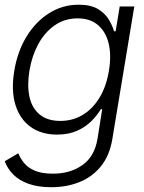

<svg xmlns="http://www.w3.org/2000/svg" viewBox="-20 -573 608 809"><path d="M196.3 215.8Q140.1 215.8 100.1 201.4Q60.1 187 35.6 162.1Q11.2 137.2 0 106.4L57.1 72.8Q65.4 93.8 81.3 113.5Q97.2 133.3 126.2 146Q155.3 158.7 202.6 158.7Q274.9 159.2 326.9 122.8Q378.9 86.4 391.1 10.3L410.6 -112.8H404.8Q390.1 -87.9 365.5 -63Q340.8 -38.1 304.9 -22Q269 -5.9 220.2 -5.9Q154.8 -5.9 109.4 -38.1Q64 -70.3 45.2 -130.6Q26.4 -190.9 40 -273.9Q53.7 -356.9 92.3 -419.7Q130.9 -482.4 187.5 -517.8Q244.1 -553.2 311.5 -553.2Q361.8 -553.2 391.8 -535.4Q421.9 -517.6 437.7 -491.7Q453.6 -465.8 460.4 -441.4H467.3L484.4 -545.9H545.9L453.1 14.2Q441.4 83.5 404.8 128.2Q368.2 172.9 314.5 194.3Q260.7 215.8 196.3 215.8ZM234.4 -63.5Q286.6 -63.5 328.9 -89.1Q371.1 -114.7 399.7 -162.1Q428.2 -209.5 439 -275.4Q449.7 -339.4 438 -388.9Q426.3 -438.5 393.3 -467Q360.4 -495.6 307.1 -495.6Q252.4 -495.6 210.2 -466.1Q168 -436.5 141.1 -386.7Q114.3 -336.9 104 -275.4Q93.8 -212.9 104.2 -165Q114.7 -117.2 147.5 -90.3Q180.2 -63.5 234.4 -63.5Z"/></svg>

Font: Inter Tight Light
Style: Italic
Weight: 300
Italic angle: -9.39999°
Designer: Rasmus Andersson
Foundry: rsms
Version: Version 3.004